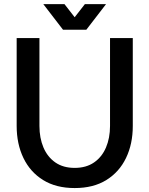

<svg xmlns="http://www.w3.org/2000/svg" viewBox="-20 -909 731 939"><path d="M172.9 -722.7V-293Q172.9 -233.9 192.6 -187.5Q212.4 -141.1 250.7 -114.5Q289.1 -87.9 345.2 -87.9Q401.4 -87.9 439.9 -114.5Q478.5 -141.1 498.3 -187.5Q518.1 -233.9 518.1 -293V-722.7H629.4V-293Q629.4 -205.1 596.4 -136.5Q563.5 -67.9 500.2 -28.6Q437 10.7 345.2 10.7Q253.9 10.7 190.7 -28.6Q127.4 -67.9 94.5 -136.5Q61.5 -205.1 61.5 -293V-722.7ZM295.4 -888.7 345.2 -824.7 395 -888.7H498.5L402.3 -763.7H288.1L191.9 -888.7Z"/></svg>

Font: Giphurs Medium
Style: Regular
Weight: 500
Version: Version 0.920; ttfautohint (v1.8.4.7-5d5b)